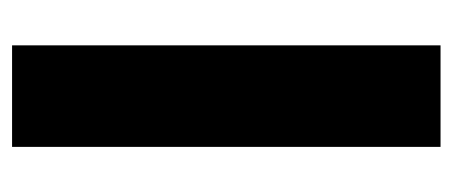

<svg xmlns="http://www.w3.org/2000/svg" viewBox="-241 -527 768 326"><g transform="rotate(-90 143.0 -364.0)"><path d="M229 -727.5H56.6V0H229Z"/></g></svg>

Font: Inter ExtraBold
Style: Regular
Weight: 800
Designer: Rasmus Andersson
Foundry: rsms
Version: Version 4.001;git-9221beed3